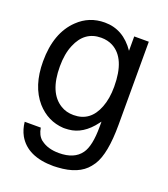

<svg xmlns="http://www.w3.org/2000/svg" viewBox="-138 -637 833 953"><g transform="rotate(20 278.0 -160.5)"><path d="M412 -524H489V-86Q489 68 448 132L434 151Q386 211 277 217Q266 218 255 218Q117 218 67 130Q50 99 46 60H131Q137 98 160 118L163 120Q199 148 258 148Q339 148 374 99Q404 58 404 -44V-71L397 -62Q339 16 263 22Q254 23 245 23H236Q153 18 95 -47Q29 -123 29 -253Q29 -404 112 -483Q170 -539 252 -539Q350 -539 412 -448ZM261 -462Q173 -462 136 -372Q116 -325 116 -258Q116 -119 194 -72Q223 -54 262 -54Q351 -54 386 -146Q404 -192 404 -255Q404 -405 322 -448Q295 -462 261 -462Z"/></g></svg>

Font: SolaimanLipi Normal
Style: Regular
Weight: 400
Designer: Solaiman Karim
Foundry: Ekushey
Version: Designed by Solaiman Karim | Developed Version 2.002 : Al Ma